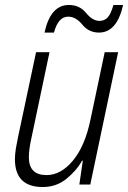

<svg xmlns="http://www.w3.org/2000/svg" viewBox="-20 -742 516 772"><path d="M197 -611Q214 -675 254 -675Q285 -675 311 -643Q337 -611 378 -611Q450 -611 475 -722H436Q426 -686 413 -672Q400 -658 380 -658Q352 -658 326 -690Q300 -722 257 -722Q183 -722 159 -611ZM310 -96H313L299 0H343L455 -532H401L344 -262Q322 -155 273.5 -96.5Q225 -38 167 -38Q96 -38 96 -110Q96 -127 99 -147.5Q102 -168 107 -190L179 -532H125L53 -193Q48 -170 44 -146Q40 -122 40 -102Q40 10 152 10Q206 10 246.5 -22.5Q287 -55 310 -96Z"/></svg>

Font: Noto Sans UI SemiCondensed Light
Style: Italic
Weight: 300
Width: 4
Designer: Monotype Design Team
Foundry: Monotype Imaging Inc.
Version: 1.001